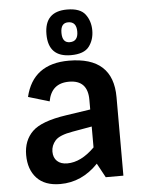

<svg xmlns="http://www.w3.org/2000/svg" viewBox="-58 -883 712 943"><g transform="rotate(-5 298.5 -411.5)"><path d="M295 -586Q513 -586 513 -387V0H426L388 -70Q308 14 201 14Q125 14 85.5 -28.5Q46 -71 46 -142.5Q46 -214 91 -258Q136 -302 259 -320L379 -338V-386Q379 -483 287 -483Q200 -483 184 -395L80 -426Q118 -586 295 -586ZM244 -84Q312 -84 379 -151V-254L283 -237Q218 -226 197 -202Q176 -178 176 -148Q176 -118 194 -101Q212 -84 244 -84ZM308 -676Q349 -676 349 -725Q349 -774 308 -774Q271 -774 271 -725Q271 -676 308 -676ZM308 -612Q197 -612 197 -724.5Q197 -837 308 -837Q373 -837 398 -803.5Q423 -770 423 -724Q423 -678 398 -645Q373 -612 308 -612Z"/></g></svg>

Font: Sintony
Style: Bold
Weight: 700
Designer: Eduardo Rodriguez Tunni
Foundry: Eduardo Rodriguez Tunni
Version: Version 1.001